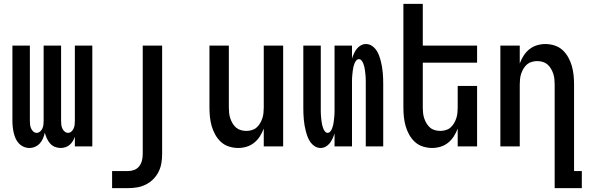

<svg xmlns="http://www.w3.org/2000/svg" viewBox="-20 -755 3040 990"><path d="M132 8Q116 8 101.5 1.5Q87 -5 76.5 -16.5Q66 -28 60 -42Q54 -56 50.5 -71.5Q47 -87 45.5 -102Q44 -117 44 -133V-520H134V-133Q134 -123 135 -113Q136 -103 140 -93.5Q144 -84 151.5 -77Q159 -70 169 -70Q179 -70 187 -77Q195 -84 199 -93.5Q203 -103 204 -113Q205 -123 205 -133V-520H295V-133Q295 -123 296 -113Q297 -103 301 -93.5Q305 -84 313 -77Q321 -70 331 -70Q341 -70 348.5 -77Q356 -84 360 -93.5Q364 -103 365 -113Q366 -123 366 -133V-520H456V0H366V-50Q362 -38 355.5 -27.5Q349 -17 339.5 -8.5Q330 0 317.5 4Q305 8 293 8Q277 8 262.5 2Q248 -4 238 -15.5Q228 -27 221.5 -41.5Q215 -56 211 -71Q208 -56 202 -42Q196 -28 186 -16.5Q176 -5 161.5 1.5Q147 8 132 8Z M641 215H558V127H641Q657 127 672.5 121Q688 115 698 102Q708 89 712 72.5Q716 56 716 40V-520H816V40Q816 64 812 87Q808 110 797.5 131Q787 152 770 169Q753 186 732 196.5Q711 207 688 211Q665 215 641 215Z M1208 8Q1184 8 1160.5 0.5Q1137 -7 1119.5 -23Q1102 -39 1090 -60.5Q1078 -82 1071.5 -105Q1065 -128 1062.5 -152Q1060 -176 1060 -200V-520H1160V-200Q1160 -186 1161.5 -172Q1163 -158 1167.5 -144.5Q1172 -131 1179.5 -118.5Q1187 -106 1197.5 -97Q1208 -88 1222 -84Q1236 -80 1250 -80Q1264 -80 1278 -84Q1292 -88 1302.5 -97Q1313 -106 1320.5 -118.5Q1328 -131 1332.5 -144.5Q1337 -158 1338.5 -172Q1340 -186 1340 -200V-520H1440V0H1340V-92Q1332 -71 1320 -52Q1308 -33 1290.5 -19Q1273 -5 1251.5 1.5Q1230 8 1208 8Z M1633 8Q1617 8 1603.5 -0.5Q1590 -9 1581 -21.5Q1572 -34 1566.5 -48.5Q1561 -63 1557 -78Q1553 -93 1550.5 -108Q1548 -123 1546.5 -138.5Q1545 -154 1544.5 -169.5Q1544 -185 1544 -200V-520H1634V-200Q1634 -191 1634 -182Q1634 -173 1634.5 -164.5Q1635 -156 1636 -147Q1637 -138 1638 -129Q1639 -120 1641 -111.5Q1643 -103 1646 -94.5Q1649 -86 1655 -78Q1661 -70 1669 -70Q1678 -70 1684 -78Q1690 -86 1693 -94.5Q1696 -103 1698 -111.5Q1700 -120 1701 -129Q1702 -138 1703 -147Q1704 -156 1704.5 -164.5Q1705 -173 1705 -182Q1705 -191 1705 -200V-520H1795V-453Q1799 -466 1805 -479Q1811 -492 1819.5 -503Q1828 -514 1840.5 -521Q1853 -528 1867 -528Q1883 -528 1896.5 -519.5Q1910 -511 1919 -498.5Q1928 -486 1933.5 -471.5Q1939 -457 1943 -442Q1947 -427 1949.5 -412Q1952 -397 1953.5 -381.5Q1955 -366 1955.5 -350.5Q1956 -335 1956 -320V0H1866V-320Q1866 -329 1866 -338Q1866 -347 1865.5 -355.5Q1865 -364 1864 -373Q1863 -382 1862 -391Q1861 -400 1859 -408.5Q1857 -417 1854 -425.5Q1851 -434 1845 -442Q1839 -450 1831 -450Q1822 -450 1816 -442Q1810 -434 1807 -425.5Q1804 -417 1802 -408.5Q1800 -400 1799 -391Q1798 -382 1797 -373Q1796 -364 1795.5 -355.5Q1795 -347 1795 -338Q1795 -329 1795 -320V0H1705V-67Q1701 -54 1695 -41Q1689 -28 1680.5 -17Q1672 -6 1659.5 1Q1647 8 1633 8Z M2208 8Q2184 8 2160.5 0.5Q2137 -7 2119.5 -23Q2102 -39 2090 -60.5Q2078 -82 2071.5 -105Q2065 -128 2062.5 -152Q2060 -176 2060 -200V-735H2160V-520H2440V-432H2160V-200Q2160 -186 2161.5 -172Q2163 -158 2167.5 -144.5Q2172 -131 2179.5 -118.5Q2187 -106 2197.5 -97Q2208 -88 2222 -84Q2236 -80 2250 -80Q2264 -80 2278 -84Q2292 -88 2302.5 -97Q2313 -106 2320.5 -118.5Q2328 -131 2332.5 -144.5Q2337 -158 2338.5 -172Q2340 -186 2340 -200V-312H2440V0H2340V-92Q2332 -71 2320 -52Q2308 -33 2290.5 -19Q2273 -5 2251.5 1.5Q2230 8 2208 8Z M2840 215V-320Q2840 -334 2838.5 -348Q2837 -362 2832.5 -375.5Q2828 -389 2820.5 -401.5Q2813 -414 2802.5 -423Q2792 -432 2778 -436Q2764 -440 2750 -440Q2736 -440 2722 -436Q2708 -432 2697.5 -423Q2687 -414 2679.5 -401.5Q2672 -389 2667.5 -375.5Q2663 -362 2661.5 -348Q2660 -334 2660 -320V0H2560V-520H2660V-428Q2668 -449 2680 -468Q2692 -487 2709.5 -501Q2727 -515 2748.5 -521.5Q2770 -528 2792 -528Q2816 -528 2839.5 -520.5Q2863 -513 2880.5 -497Q2898 -481 2910 -459.5Q2922 -438 2928.5 -415Q2935 -392 2937.5 -368Q2940 -344 2940 -320V127H2980V215Z"/></svg>

Font: Iosevka Term Curly Semibold
Style: Regular
Weight: 600
Designer: Belleve Invis
Foundry: Belleve Invis
Version: Version 32.3.0